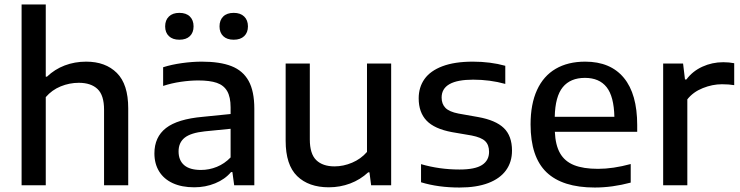

<svg xmlns="http://www.w3.org/2000/svg" viewBox="-20 -828 3308 858"><path d="M76.5 -808H184.5V-485.5H190Q224.5 -518.5 269.2 -535.5Q314 -552.5 365 -552.5Q451.5 -552.5 502.2 -502Q553 -451.5 553 -344V0H445V-338Q445 -402.5 415.8 -430.2Q386.5 -458 332 -458Q290.5 -458 251.2 -442Q212 -426 184.5 -394V0H76.5Z M1116.5 -342V0H1026.5L1018.5 -59H1012.5Q985 -26.5 941.5 -8.8Q898 9 848 9Q792 9 752 -9.5Q712 -28 691 -62.2Q670 -96.5 670 -142.5Q670 -215.5 721.8 -255.8Q773.5 -296 886.5 -306L1010.5 -318.5V-348Q1010.5 -394.5 995.2 -420.8Q980 -447 948.8 -457.8Q917.5 -468.5 866 -468.5Q830 -468.5 788.5 -462.5Q747 -456.5 709 -444V-527.5Q746.5 -539.5 793 -546Q839.5 -552.5 882 -552.5Q963 -552.5 1014.2 -532.5Q1065.5 -512.5 1091 -466.5Q1116.5 -420.5 1116.5 -342ZM1010.5 -124.5V-252.5L895 -241Q833 -234.5 805.5 -212.8Q778 -191 778 -151.5Q778 -111.5 803 -90Q828 -68.5 878 -68.5Q915 -68.5 949.2 -82.5Q983.5 -96.5 1010.5 -124.5ZM718 -710Q718 -738 734.8 -754.2Q751.5 -770.5 781.5 -770.5Q812 -770.5 828.5 -754.2Q845 -738 845 -710Q845 -682.5 828.5 -666.5Q812 -650.5 781.5 -650.5Q751.5 -650.5 734.8 -666.5Q718 -682.5 718 -710ZM961 -710Q961 -738 977.5 -754.2Q994 -770.5 1024.5 -770.5Q1054.5 -770.5 1071.2 -754.2Q1088 -738 1088 -710Q1088 -682.5 1071.2 -666.5Q1054.5 -650.5 1024.5 -650.5Q994 -650.5 977.5 -666.5Q961 -682.5 961 -710Z M1256.5 -199V-544H1364.5V-205Q1364.5 -140.5 1393.2 -112.5Q1422 -84.5 1475 -84.5Q1514.5 -84.5 1553.5 -101Q1592.5 -117.5 1620 -149V-544H1728V0H1638.5L1631 -58H1625.5Q1590 -25 1544.8 -8Q1499.5 9 1449.5 9Q1359.5 9 1308 -41Q1256.5 -91 1256.5 -199Z M1861.5 -13.5V-94.5Q1943.5 -70.5 2033.5 -70.5Q2103 -70.5 2134.2 -90.8Q2165.5 -111 2165.5 -149.5Q2165.5 -180.5 2148.2 -197.2Q2131 -214 2087.5 -222.5L2000 -237.5Q1921.5 -252 1886.2 -289Q1851 -326 1851 -388.5Q1851 -438 1877 -474.8Q1903 -511.5 1957.2 -532Q2011.5 -552.5 2093 -552.5Q2171.5 -552.5 2238 -534V-453Q2169.5 -472 2094.5 -472Q1953.5 -472 1953.5 -392Q1953.5 -363.5 1970.5 -346Q1987.5 -328.5 2029 -320.5L2116.5 -305Q2195 -291 2231.5 -255.8Q2268 -220.5 2268 -155Q2268 -104 2241.2 -67Q2214.5 -30 2162 -10Q2109.5 10 2033.5 10Q1938 10 1861.5 -13.5Z M2827.5 -239H2459.5Q2462 -179.5 2482.8 -143.2Q2503.5 -107 2545 -90.2Q2586.5 -73.5 2652.5 -73.5Q2719.5 -73.5 2798.5 -95V-12Q2716 10 2638 10Q2493.5 10 2422.2 -58.2Q2351 -126.5 2351 -272Q2351 -363 2379.8 -425.8Q2408.5 -488.5 2463.2 -520.5Q2518 -552.5 2595 -552.5Q2708 -552.5 2767.8 -480.2Q2827.5 -408 2827.5 -269ZM2459 -306H2725.5Q2723.5 -397 2690.8 -438.5Q2658 -480 2594 -480Q2529 -480 2495 -438.5Q2461 -397 2459 -306Z M2943.5 -544H3032.5L3041 -473H3047.5Q3075 -510 3118.8 -530Q3162.5 -550 3212 -550Q3238 -550 3261 -545.5V-447.5Q3237.5 -451.5 3206 -451.5Q3163.5 -451.5 3120.5 -434.2Q3077.5 -417 3051.5 -384V0H2943.5Z"/></svg>

Font: Encode Sans Semi Expanded Medium
Style: Regular
Weight: 500
Width: 6
Designer: Multiple Designers
Foundry: Impallari Type
Version: Version 2.000